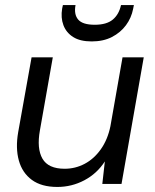

<svg xmlns="http://www.w3.org/2000/svg" viewBox="-20 -728 615 760"><path d="M207 12Q144 12 106 -16Q68 -44 54.5 -93Q41 -142 52 -205L105 -501H189L138 -212Q125 -140 148 -100Q171 -60 236 -60Q278 -60 315 -79.5Q352 -99 379 -137Q406 -175 417 -228L465 -501H549L461 0H385L395 -89Q364 -41 314 -14.5Q264 12 207 12ZM343 -564Q297 -564 269.5 -581.5Q242 -599 231 -628.5Q220 -658 226 -694L229 -708H279Q272 -671 289.5 -650.5Q307 -630 355 -630Q402 -630 426.5 -650.5Q451 -671 459 -708H510L507 -693Q500 -657 478.5 -628Q457 -599 423 -581.5Q389 -564 343 -564Z"/></svg>

Font: DM Sans 17pt
Style: Italic
Weight: 400
Italic angle: -10°
Version: Version 4.004;gftools[0.9.30]